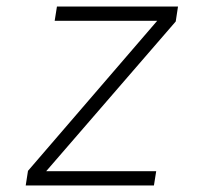

<svg xmlns="http://www.w3.org/2000/svg" viewBox="-20 -570 640 590"><path d="M453 0H59L66 -45L463 -506H148L155 -550H527L520 -504L122 -44H460Z"/></svg>

Font: JetBrains Mono Extra Light
Style: Italic
Weight: 200
Italic angle: -9°
Monospace: yes
Designer: Philipp Nurullin, Konstantin Bulenkov
Foundry: JetBrains
Version: 2.002